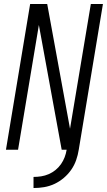

<svg xmlns="http://www.w3.org/2000/svg" viewBox="-20 -755 540 968"><path d="M149 193V137Q168 137 187.5 134Q207 131 225.5 123Q244 115 260 102Q276 89 287.5 72.5Q299 56 306 37.5Q313 19 316 0H291L176 -629L71 0H10L132 -735H218L333 -106L438 -735H499L377 0Q373 26 364 52Q355 78 339 101Q323 124 301 142.5Q279 161 254 172.5Q229 184 202.5 188.5Q176 193 149 193Z"/></svg>

Font: Iosevka Curly Light Oblique
Style: Regular
Weight: 300
Italic angle: -9°
Monospace: yes
Designer: Belleve Invis
Foundry: Belleve Invis
Version: Version 11.1.0; ttfautohint (v1.8.3)